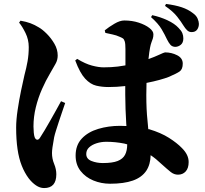

<svg xmlns="http://www.w3.org/2000/svg" viewBox="-20 -882 1040 975"><path d="M539 51Q494 51 454 34.5Q414 18 389 -14Q364 -46 364 -92Q364 -145 395.5 -178.5Q427 -212 479 -227.5Q531 -243 590 -243Q606 -243 622 -242Q621 -249 621 -256Q619 -290 617.5 -328Q616 -366 616 -402Q616 -423 616 -445Q573 -440 531 -440Q498 -440 468.5 -447Q439 -454 412.5 -482.5Q386 -511 362 -575L372 -583Q413 -558 447 -549Q481 -540 506 -540Q545 -540 578 -544Q598 -547 617 -550Q617 -564 617 -577V-633Q617 -660 613.5 -671.5Q610 -683 604 -687Q598 -691 588 -695Q571 -703 551.5 -707Q532 -711 515 -715L512 -728Q533 -745 561 -761.5Q589 -778 611 -778Q651 -778 684.5 -767Q718 -756 738.5 -740Q759 -724 759 -708Q759 -695 756 -686Q753 -677 749 -666.5Q745 -656 742 -640Q738 -620 734 -582Q767 -594 786 -603Q814 -616 818 -616Q851 -616 879.5 -601.5Q908 -587 908 -559Q908 -530 892 -519Q876 -508 836 -491Q821 -485 789 -476Q760 -468 724 -461Q723 -431 723 -400Q723 -324 729 -270Q731 -247 733 -226Q735 -226 737 -226Q797 -208 838 -182Q879 -156 904 -130Q921 -113 929.5 -95.5Q938 -78 938 -59Q938 -28 923 -11.5Q908 5 884 5Q864 5 847 -8.5Q830 -22 799 -50Q772 -76 745 -94Q744 -47 723 -15Q700 19 654.5 35Q609 51 539 51ZM204 73Q183 73 163 59.5Q143 46 126 24Q105 -4 90.5 -40.5Q76 -77 69 -125Q62 -173 62 -234Q62 -273 69.5 -323.5Q77 -374 87 -422Q97 -470 104 -500Q114 -537 120 -571Q126 -605 126 -643Q126 -681 109.5 -714.5Q93 -748 77 -767L84 -777Q113 -772 134.5 -764Q156 -756 177 -743Q195 -733 217.5 -710.5Q240 -688 256.5 -659.5Q273 -631 273 -600Q273 -577 262 -558Q251 -539 234 -509Q213 -474 193.5 -430Q174 -386 162 -337.5Q150 -289 150 -240Q150 -225 151.5 -209Q153 -193 156 -185Q161 -173 169 -172.5Q177 -172 184 -184Q193 -198 207 -221Q221 -244 236 -271Q251 -298 265.5 -323.5Q280 -349 290 -368L311 -359Q304 -338 295.5 -313.5Q287 -289 279 -264.5Q271 -240 264.5 -219.5Q258 -199 255 -185Q249 -152 246.5 -134Q244 -116 244 -105Q244 -76 255 -49.5Q266 -23 266 3Q266 73 204 73ZM626 -149Q618 -151 611 -153Q565 -162 520 -162Q494 -162 470.5 -154.5Q447 -147 432.5 -133.5Q418 -120 418 -100Q418 -75 444.5 -64.5Q471 -54 502 -54Q551 -54 577.5 -64.5Q604 -75 615 -96Q626 -117 626 -149ZM869 -644Q854 -645 845.5 -654.5Q837 -664 828 -682Q817 -706 800.5 -734Q784 -762 747 -795L753 -805Q794 -796 830.5 -779Q867 -762 887 -740Q901 -726 906 -713.5Q911 -701 911 -687Q911 -665 898 -654.5Q885 -644 869 -644ZM953 -719Q940 -719 930.5 -728Q921 -737 911 -753Q901 -770 880 -797Q859 -824 818 -852L823 -862Q870 -856 903 -845Q936 -834 960 -815Q977 -803 983.5 -787.5Q990 -772 990 -761Q990 -744 981 -731.5Q972 -719 953 -719Z"/></svg>

Font: Noto Serif HK ExtraLight Black
Style: Regular
Weight: 900
Version: Version 2.002-H1;hotconv 1.1.0;makeotfexe 2.6.0